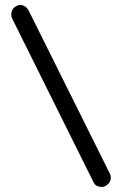

<svg xmlns="http://www.w3.org/2000/svg" viewBox="-20 -718 485 764"><path d="M47.9 -695.3Q61.5 -701.7 74.7 -695.1Q87.9 -688.5 94.2 -675.8L417.5 -26.4Q424.3 -11.7 418.2 2.4Q412.1 16.6 396.5 23.4Q387.2 27.8 372.8 24.2Q358.4 20.5 353 8.8Q271.5 -154.8 190.4 -318.4Q109.4 -481.9 27.8 -645.5Q22.5 -657.7 26.6 -672.6Q30.8 -687.5 47.9 -695.3Z"/></svg>

Font: Manjari
Style: Regular
Weight: 400
Designer: Santhosh Thottingal <santhosh.thottingal@gmail.com>
Foundry: SMC
Version: Version 2.000